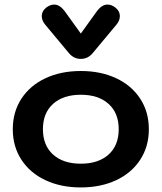

<svg xmlns="http://www.w3.org/2000/svg" viewBox="-20 -811 708 841"><path d="M36 -245Q36 -321 74 -379Q112 -437 179.5 -468.5Q247 -500 334 -500Q421 -500 488.5 -468.5Q556 -437 594 -379Q632 -321 632 -245Q632 -169 594 -111Q556 -53 488.5 -21.5Q421 10 334 10Q247 10 179.5 -21.5Q112 -53 74 -111Q36 -169 36 -245ZM500 -245Q500 -316 455.5 -356Q411 -396 334 -396Q257 -396 212.5 -356Q168 -316 168 -245Q168 -174 212.5 -134Q257 -94 334 -94Q411 -94 455.5 -134Q500 -174 500 -245ZM283 -577 178 -703Q163 -721 163 -740Q163 -763 184 -779Q201 -791 217 -791Q241 -791 262 -764L334 -664L406 -764Q427 -791 451 -791Q468 -791 484 -779Q505 -763 505 -740Q505 -721 490 -703L385 -577Q364 -553 334 -553Q304 -553 283 -577Z"/></svg>

Font: Kodchasan
Style: Bold
Weight: 700
Designer: Katatrad Aksorn Co.,Ltd.
Foundry: Cadson Demak Co.,Ltd.
Version: Version 1.000; ttfautohint (v1.6)